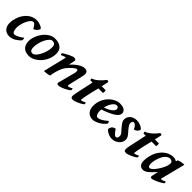

<svg xmlns="http://www.w3.org/2000/svg" viewBox="261 -1678 2816 2816"><g transform="rotate(45 1669.5 -270.0)"><path d="M255 -389Q231 -389 209.5 -364Q188 -339 171.5 -303Q155 -267 145.5 -227.5Q136 -188 136 -159Q136 -143 138 -125.5Q140 -108 145.5 -94Q151 -80 160.5 -70.5Q170 -61 184 -61Q201 -61 221 -69Q241 -77 260 -88Q279 -99 294 -110Q309 -121 316 -127Q328 -127 328 -98Q328 -96 328 -92Q328 -88 326 -82Q294 -44 247 -16Q200 12 147 12Q87 12 51 -27Q15 -66 15 -129Q15 -184 33 -240Q51 -296 84 -341Q117 -386 164.5 -414Q212 -442 272 -442Q293 -442 314.5 -437Q336 -432 354 -424.5Q372 -417 384.5 -407.5Q397 -398 400 -389Q398 -381 392.5 -370Q387 -359 377 -348Q367 -337 353.5 -327.5Q340 -318 323 -314Q318 -322 311 -335Q304 -348 295.5 -360Q287 -372 277 -380.5Q267 -389 255 -389Z M565 -51Q593 -51 619 -78.5Q645 -106 665 -146Q685 -186 697.5 -230Q710 -274 710 -307Q710 -324 708.5 -339Q707 -354 700.5 -365.5Q694 -377 681.5 -384Q669 -391 647 -391Q623 -391 599.5 -366Q576 -341 556.5 -302.5Q537 -264 525 -217Q513 -170 513 -127Q513 -95 524.5 -73Q536 -51 565 -51ZM400 -144Q400 -189 419 -241Q438 -293 471.5 -337.5Q505 -382 551.5 -412Q598 -442 653 -442Q729 -442 774.5 -406Q820 -370 820 -299Q820 -234 796 -177.5Q772 -121 733.5 -79Q695 -37 648.5 -12.5Q602 12 557 12Q480 12 440 -27.5Q400 -67 400 -144Z M1083 -412Q1082 -407 1080 -395.5Q1078 -384 1075 -370Q1072 -356 1068.5 -341.5Q1065 -327 1062 -315Q1082 -335 1106 -357.5Q1130 -380 1157 -398.5Q1184 -417 1212 -429.5Q1240 -442 1267 -442Q1296 -442 1313.5 -427.5Q1331 -413 1331 -381Q1331 -375 1329 -362Q1327 -349 1321 -322.5Q1315 -296 1304.5 -251.5Q1294 -207 1278 -137Q1272 -111 1270 -98Q1268 -85 1275 -82Q1284 -78 1304.5 -85.5Q1325 -93 1345 -106Q1354 -102 1354 -90Q1354 -82 1353 -78Q1352 -74 1350 -70Q1338 -58 1316 -44.5Q1294 -31 1269 -18.5Q1244 -6 1218.5 2.5Q1193 11 1174 12Q1161 12 1148.5 6.5Q1136 1 1137 -11L1202 -259Q1204 -267 1208.5 -282.5Q1213 -298 1214 -313Q1215 -328 1210.5 -339Q1206 -350 1191 -350Q1183 -350 1167.5 -340.5Q1152 -331 1134 -315Q1116 -299 1097 -279.5Q1078 -260 1062 -239Q1045 -216 1033 -191Q1021 -166 1014 -143Q1012 -137 1007 -121Q1002 -105 997 -85.5Q992 -66 987.5 -44.5Q983 -23 982 -7Q973 -2 957 1.5Q941 5 923.5 7Q906 9 891 10Q876 11 870 11L955 -341Q958 -354 954 -355Q949 -357 926 -349Q903 -341 880 -330Q875 -335 874 -338Q873 -341 872 -346Q871 -353 872 -357Q873 -361 875 -365Q893 -375 916.5 -388.5Q940 -402 964 -414Q988 -426 1009.5 -434.5Q1031 -443 1045 -443Q1049 -443 1056 -442Q1063 -441 1069.5 -438Q1076 -435 1080 -428.5Q1084 -422 1083 -412Z M1554 -86Q1553 -84 1553 -81Q1553 -74 1556 -73Q1558 -71 1565 -71Q1568 -71 1572 -72Q1583 -76 1596 -80.5Q1609 -85 1629 -96Q1636 -88 1636 -79Q1636 -72 1635 -68Q1634 -64 1632 -60Q1618 -49 1596 -36.5Q1574 -24 1550 -13.5Q1526 -3 1504.5 4Q1483 11 1470 11Q1442 11 1433.5 1Q1425 -9 1425 -30Q1425 -54 1433 -92Q1451 -175 1462.5 -229Q1474 -283 1481 -315Q1488 -347 1490.5 -359.5Q1493 -372 1493 -373H1450Q1442 -381 1441 -392Q1440 -403 1444 -407Q1466 -413 1490.5 -428.5Q1515 -444 1538 -464.5Q1561 -485 1581.5 -508Q1602 -531 1617 -552H1623Q1637 -552 1644.5 -548.5Q1652 -545 1650 -534L1627 -430H1709Q1714 -422 1714 -403Q1714 -384 1709 -373H1615Q1615 -371 1611 -355.5Q1607 -340 1601 -316Q1595 -292 1588 -261.5Q1581 -231 1574 -199.5Q1567 -168 1561.5 -138.5Q1556 -109 1554 -86Z M1864 -184Q1862 -176 1862 -156Q1862 -136 1866.5 -115Q1871 -94 1881.5 -77.5Q1892 -61 1910 -61Q1936 -61 1970.5 -78.5Q2005 -96 2059 -142Q2070 -136 2074 -125Q2078 -114 2076 -103Q2059 -80 2035 -59Q2011 -38 1983.5 -22.5Q1956 -7 1928 2.5Q1900 12 1877 12Q1841 12 1815 -1Q1789 -14 1772.5 -35Q1756 -56 1748.5 -83.5Q1741 -111 1741 -140Q1741 -208 1765.5 -264Q1790 -320 1828 -359.5Q1866 -399 1911 -420.5Q1956 -442 1997 -442Q2034 -442 2058 -434.5Q2082 -427 2096 -415Q2110 -403 2116 -389Q2122 -375 2122 -362Q2122 -313 2058.5 -271.5Q1995 -230 1864 -184ZM1981 -389Q1963 -389 1945 -374Q1927 -359 1912 -336Q1897 -313 1886 -285Q1875 -257 1871 -232Q1884 -237 1909.5 -247Q1935 -257 1960 -272Q1985 -287 2003.5 -307Q2022 -327 2022 -351Q2022 -365 2012 -377Q2002 -389 1981 -389Z M2306 -349Q2306 -320 2323 -296Q2340 -272 2360 -249Q2387 -220 2409.5 -189.5Q2432 -159 2432 -125Q2432 -98 2420 -73Q2408 -48 2387 -29Q2366 -10 2336.5 1Q2307 12 2272 12Q2254 12 2234 7Q2214 2 2196 -6.5Q2178 -15 2162.5 -27Q2147 -39 2137 -54Q2139 -81 2155 -103.5Q2171 -126 2214 -134Q2220 -123 2230 -108.5Q2240 -94 2251.5 -81Q2263 -68 2275 -59Q2287 -50 2297 -50Q2318 -50 2325 -66Q2332 -82 2332 -99Q2332 -126 2312.5 -149.5Q2293 -173 2272 -196Q2246 -225 2224.5 -255.5Q2203 -286 2203 -318Q2203 -351 2216.5 -374.5Q2230 -398 2251 -413Q2272 -428 2297.5 -435Q2323 -442 2347 -442Q2373 -442 2395.5 -436Q2418 -430 2435.5 -421.5Q2453 -413 2465 -403Q2477 -393 2483 -385Q2481 -367 2463 -345Q2445 -323 2409 -315Q2392 -354 2373.5 -371.5Q2355 -389 2337 -389Q2318 -389 2312 -374.5Q2306 -360 2306 -349Z M2657 -86Q2656 -84 2656 -81Q2656 -74 2659 -73Q2661 -71 2668 -71Q2671 -71 2675 -72Q2686 -76 2699 -80.5Q2712 -85 2732 -96Q2739 -88 2739 -79Q2739 -72 2738 -68Q2737 -64 2735 -60Q2721 -49 2699 -36.5Q2677 -24 2653 -13.5Q2629 -3 2607.5 4Q2586 11 2573 11Q2545 11 2536.5 1Q2528 -9 2528 -30Q2528 -54 2536 -92Q2554 -175 2565.5 -229Q2577 -283 2584 -315Q2591 -347 2593.5 -359.5Q2596 -372 2596 -373H2553Q2545 -381 2544 -392Q2543 -403 2547 -407Q2569 -413 2593.5 -428.5Q2618 -444 2641 -464.5Q2664 -485 2684.5 -508Q2705 -531 2720 -552H2726Q2740 -552 2747.5 -548.5Q2755 -545 2753 -534L2730 -430H2812Q2817 -422 2817 -403Q2817 -384 2812 -373H2718Q2718 -371 2714 -355.5Q2710 -340 2704 -316Q2698 -292 2691 -261.5Q2684 -231 2677 -199.5Q2670 -168 2664.5 -138.5Q2659 -109 2657 -86Z M3078 -19Q3078 -22 3080.5 -34Q3083 -46 3086 -61.5Q3089 -77 3093 -94.5Q3097 -112 3100 -125Q3046 -60 3001.5 -24.5Q2957 11 2921 11Q2897 11 2880 2.5Q2863 -6 2853 -21Q2843 -36 2838.5 -56Q2834 -76 2834 -99Q2834 -121 2837.5 -145.5Q2841 -170 2846.5 -192.5Q2852 -215 2859 -235.5Q2866 -256 2873 -271Q2886 -299 2907.5 -329Q2929 -359 2958.5 -384Q2988 -409 3025 -425Q3062 -441 3106 -441Q3131 -441 3147.5 -434.5Q3164 -428 3175 -421L3184 -450Q3203 -459 3234 -466Q3265 -473 3299 -473L3203 -93Q3201 -84 3208 -82Q3215 -80 3226.5 -83Q3238 -86 3252 -92.5Q3266 -99 3277 -106Q3278 -104 3281 -101Q3284 -98 3285 -90Q3286 -79 3282 -71Q3267 -60 3244 -46.5Q3221 -33 3196 -21Q3171 -9 3146.5 0Q3122 9 3105 11Q3092 11 3084 6.5Q3076 2 3078 -19ZM3141 -329Q3145 -359 3130.5 -373Q3116 -387 3096 -389Q3080 -391 3061 -385Q3042 -379 3020 -358Q3003 -342 2988 -316Q2973 -290 2962 -259.5Q2951 -229 2944.5 -197Q2938 -165 2938 -137Q2939 -117 2942 -105.5Q2945 -94 2949.5 -88Q2954 -82 2959.5 -80Q2965 -78 2970 -78Q2985 -78 2999.5 -88Q3014 -98 3027 -112Q3040 -126 3051 -141Q3062 -156 3070 -167Q3080 -182 3092 -201.5Q3104 -221 3114 -242Q3124 -263 3131 -283.5Q3138 -304 3140 -320Z"/></g></svg>

Font: Lusitana
Style: Bold Italic
Weight: 700
Designer: Ana Paula Megda
Foundry: Ana Paula Megda
Version: Version 1.000; ttfautohint (v1.1) -l 8 -r 50 -G 200 -x 14 -D